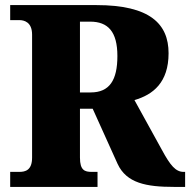

<svg xmlns="http://www.w3.org/2000/svg" viewBox="-20 -734 747 754"><path d="M20 0H363V-59H340C313 -59 294 -65 294 -115V-307H344L442 -90C477 -15 554 0 663 0H707V-59H701C670 -59 649 -84 616 -145L508 -341C581 -362 642 -410 642 -525C642 -640 569 -714 359 -714H20V-655H56C74 -655 106 -648 106 -598V-115C106 -65 79 -59 56 -59H20ZM336 -371H294V-649H334C404 -649 441 -610 441 -514C441 -419 410 -371 336 -371Z"/></svg>

Font: Noto Serif Sinhala SemiCondensed Black
Style: Regular
Weight: 900
Width: 4
Designer: Jelle Bosma - Monotype Design Team
Foundry: Monotype Imaging Inc.
Version: Version 2.007